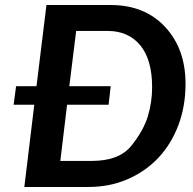

<svg xmlns="http://www.w3.org/2000/svg" viewBox="-20 -743 767 763"><path d="M584.5 -396.5Q584.5 -505.9 537.4 -563Q490.2 -620.1 407.2 -620.1H282.7L255.4 -400.4H419.9L411.6 -326.7H246.6L219.7 -103.5H344.2Q453.6 -103.5 502 -163.8Q550.3 -224.1 567.4 -280.5Q584.5 -336.9 584.5 -396.5ZM419.4 -723.1Q555.2 -723.1 636.2 -636Q717.3 -548.8 717.3 -410.2Q717.3 -320.3 688.5 -244.6Q659.7 -168.9 608.2 -114.7Q556.6 -60.5 485.8 -30.3Q415 0 331.5 0H76.7L116.2 -326.7H34.2L43.9 -400.4H125L164.6 -723.1Z"/></svg>

Font: Lato-BoldItalic
Style: Bold Italic
Weight: 700
Italic angle: -7°
Designer: Lukasz Dziedzic
Foundry: tyPoland Lukasz Dziedzic
Version: Version 1.104; Western+Polish opensource